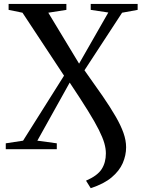

<svg xmlns="http://www.w3.org/2000/svg" viewBox="-20 -763 734 982"><path d="M444 199.5 420 161Q478 136 499.8 102.2Q521.5 68.5 521.5 21.5Q521.5 -3 513.5 -31Q505.5 -59 485.5 -99Q465.5 -139 429.2 -197.5Q393 -256 336.5 -340.5L171 -43.5L270.5 -30V0H9.5V-30L98 -43.5L307.5 -376L95 -698L24 -712.5V-743H319.5V-712.5L227 -698L384.5 -437.5L534 -699L444 -712.5V-743H684V-712.5L604.5 -698L412 -403.5Q465 -329.5 504.8 -271.8Q544.5 -214 571.2 -167.8Q598 -121.5 611.5 -83.2Q625 -45 625 -10Q625 31.5 607.8 71.2Q590.5 111 551 144.2Q511.5 177.5 444 199.5Z"/></svg>

Font: Merriweather 96pt
Style: Regular
Weight: 400
Version: Version 2.100